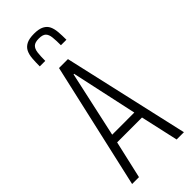

<svg xmlns="http://www.w3.org/2000/svg" viewBox="-287 -946 988 988"><g transform="rotate(-45 206.5 -452.0)"><path d="M18 0 174 -688H239L395 0H342L296 -206H115L68 0ZM125 -252H286L208 -612H204ZM208 -904Q243 -904 263 -893.5Q283 -883 291.5 -864.5Q300 -846 302 -820.5Q304 -795 304 -764H264Q264 -799 261.5 -822.5Q259 -846 247.5 -857.5Q236 -869 208 -869Q180 -869 168 -857.5Q156 -846 153 -823Q150 -800 150 -764H110Q110 -795 112 -820.5Q114 -846 123 -864.5Q132 -883 152 -893.5Q172 -904 208 -904Z"/></g></svg>

Font: Saira ExtraCondensed Light
Style: Regular
Weight: 300
Width: 2
Designer: Hector Gatti with collaboration of the Omnibus-Type team
Foundry: Omnibus-Type
Version: Version 1.101